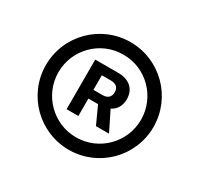

<svg xmlns="http://www.w3.org/2000/svg" viewBox="-125 -892 912 878"><g transform="rotate(30 331.0 -453.0)"><path d="M230 -325H292V-417H343L385 -325H454L403 -428C430 -441 446 -467 446 -502C446 -554 411 -587 352 -587H230ZM47 -453C47 -296 174 -169 331 -169C488 -169 615 -296 615 -453C615 -610 488 -737 331 -737C174 -737 47 -610 47 -453ZM113 -453C113 -574 211 -672 331 -671C451 -672 549 -574 549 -453C549 -333 452 -235 331 -235C211 -235 113 -333 113 -453ZM292 -463V-540H340C367 -540 382 -527 382 -502C382 -477 367 -463 340 -463Z"/></g></svg>

Font: Wafeq
Style: Bold
Weight: 700
Designer: Rasmus Andersson & Azza Alameddine
Foundry: Google & TypeTogether
Version: Version 3.000;FEAKit 1.0